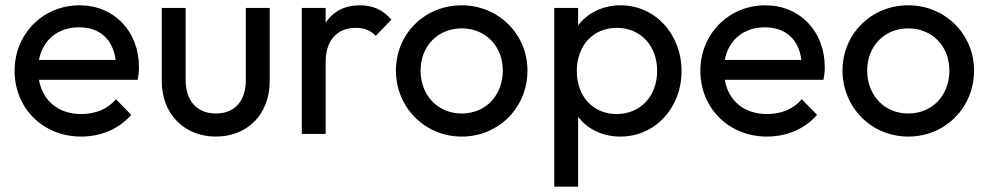

<svg xmlns="http://www.w3.org/2000/svg" viewBox="-20 -505 3728 724"><path d="M286 10C361 10 429 -19 475 -72L417 -131C386 -93 339 -75 286 -75C201 -75 141 -124 127 -204H499C503 -223 504 -238 504 -252C504 -387 410 -485 280 -485C142 -485 35 -377 35 -238C35 -96 143 10 286 10ZM127 -279C141 -354 198 -402 278 -402C357 -402 406 -356 416 -279Z M794 10C914 10 997 -75 997 -199V-475H907V-203C907 -124 865 -77 794 -77C723 -77 680 -125 680 -203V-475H590V-199C590 -76 674 10 794 10Z M1118 0H1208V-271C1208 -357 1255 -400 1322 -400C1353 -400 1376 -391 1397 -370L1456 -431C1423 -469 1385 -485 1337 -485C1279 -485 1235 -461 1208 -419V-475H1118Z M1721 10C1860 10 1969 -99 1969 -239C1969 -377 1859 -485 1721 -485C1581 -485 1473 -377 1473 -239C1473 -100 1582 10 1721 10ZM1566 -239C1566 -331 1631 -398 1721 -398C1810 -398 1876 -332 1876 -239C1876 -145 1811 -77 1721 -77C1631 -77 1566 -145 1566 -239Z M2320 10C2450 10 2550 -98 2550 -237C2550 -377 2450 -485 2320 -485C2253 -485 2195 -456 2160 -409V-475H2070V199H2160V-65C2195 -18 2252 10 2320 10ZM2155 -237C2155 -333 2216 -400 2306 -400C2395 -400 2458 -333 2458 -238C2458 -142 2395 -75 2305 -75C2216 -75 2155 -142 2155 -237Z M2872 10C2947 10 3015 -19 3061 -72L3003 -131C2972 -93 2925 -75 2872 -75C2787 -75 2727 -124 2713 -204H3085C3089 -223 3090 -238 3090 -252C3090 -387 2996 -485 2866 -485C2728 -485 2621 -377 2621 -238C2621 -96 2729 10 2872 10ZM2713 -279C2727 -354 2784 -402 2864 -402C2943 -402 2992 -356 3002 -279Z M3405 10C3544 10 3653 -99 3653 -239C3653 -377 3543 -485 3405 -485C3265 -485 3157 -377 3157 -239C3157 -100 3266 10 3405 10ZM3250 -239C3250 -331 3315 -398 3405 -398C3494 -398 3560 -332 3560 -239C3560 -145 3495 -77 3405 -77C3315 -77 3250 -145 3250 -239Z"/></svg>

Font: MV Cash
Style: Regular
Weight: 400
Designer: Rodrigo Fuenzalida
Foundry: fragTYPE
Version: Version 1.100;Glyphs 3.1.2 (3151)